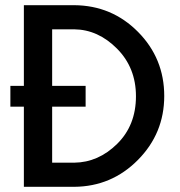

<svg xmlns="http://www.w3.org/2000/svg" viewBox="-20 -720 693 740"><path d="M266 -700Q411 -699 512 -597Q613 -495 613 -350Q613 -206 511.5 -103.5Q410 -1 266 0H72V-309H20V-389H72V-700ZM266 -93Q359 -94 431.5 -165.5Q504 -237 504 -349Q504 -459 431 -532.5Q358 -606 266 -607H181V-389H310V-309H181V-93Z"/></svg>

Font: Simpel Medium
Style: Regular
Weight: 500
Designer: Janko Jovanovic
Version: Version 1.048;PS 001.048;hotconv 1.0.88;makeotf.lib2.5.64775